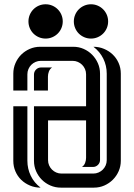

<svg xmlns="http://www.w3.org/2000/svg" viewBox="-20 -858 613 880"><path d="M533.7 -121.1Q533.7 -95.7 523.9 -73.5Q514.2 -51.3 497.3 -34.4Q480.5 -17.6 458.3 -7.8Q436 2 410.6 2H258.8Q233.4 2 210.9 -7.8Q188.5 -17.6 171.9 -34.2Q155.3 -50.8 145.5 -73.2Q135.7 -95.7 135.7 -121.1V-371.1H374.5V-517.6Q374.5 -530.3 369.6 -541.5Q364.7 -552.7 356.4 -561Q348.1 -569.3 336.9 -574.2Q325.7 -579.1 313 -579.1H167Q154.3 -579.1 143.1 -574.2Q131.8 -569.3 123.5 -561Q115.2 -552.7 110.4 -541.5Q105.5 -530.3 105.5 -517.6V-442.9H41V-520.5Q41 -545.9 50.8 -568.4Q60.5 -590.8 77.1 -607.4Q93.8 -624 116.2 -633.8Q138.7 -643.6 164.1 -643.6H315.9Q341.3 -643.6 363.5 -633.8Q385.7 -624 402.3 -607.2Q418.9 -590.3 428.7 -568.1Q438.5 -545.9 438.5 -520.5V-125Q438.5 -111.8 429 -102.3Q419.4 -92.8 406.2 -92.8H355.5Q365.7 -99.6 370.1 -111.3Q374.5 -123 374.5 -134.8V-306.2H200.2V-124Q200.2 -111.3 205.1 -100.1Q210 -88.9 218.3 -80.6Q226.6 -72.3 237.8 -67.4Q249 -62.5 261.7 -62.5H407.7Q420.4 -62.5 431.6 -67.4Q442.9 -72.3 451.2 -80.6Q459.5 -88.9 464.4 -100.1Q469.2 -111.3 469.2 -124V-520.5Q469.2 -557.1 453.4 -589.4Q437.5 -621.6 408.2 -643.6Q434.1 -643.6 456.8 -634Q479.5 -624.5 496.6 -608.2Q513.7 -591.8 523.7 -569.3Q533.7 -546.9 533.7 -520.5ZM105.5 -121.1Q105.5 -84.5 121.1 -52.2Q136.7 -20 166 2Q140.1 2 117.4 -7.6Q94.7 -17.1 77.6 -33.4Q60.5 -49.8 50.8 -72.3Q41 -94.7 41 -121.1V-371.1H105.5ZM218.8 -548.8Q208.5 -542 204.1 -530.3Q199.7 -518.6 199.7 -506.8V-442.9H135.7V-516.1Q135.7 -529.8 145.3 -539.3Q154.8 -548.8 168.5 -548.8ZM189 -838.4Q205.1 -838.4 219.5 -832.3Q233.9 -826.2 244.6 -815.4Q255.4 -804.7 261.5 -790.3Q267.6 -775.9 267.6 -759.8Q267.6 -743.7 261.5 -729.2Q255.4 -714.8 244.6 -704.1Q233.9 -693.4 219.5 -687.3Q205.1 -681.2 189 -681.2Q172.9 -681.2 158.4 -687.3Q144 -693.4 133.3 -704.1Q122.6 -714.8 116.5 -729.2Q110.4 -743.7 110.4 -759.8Q110.4 -775.9 116.5 -790.3Q122.6 -804.7 133.3 -815.4Q144 -826.2 158.4 -832.3Q172.9 -838.4 189 -838.4ZM397 -838.4Q413.1 -838.4 427.5 -832.3Q441.9 -826.2 452.6 -815.4Q463.4 -804.7 469.5 -790.3Q475.6 -775.9 475.6 -759.8Q475.6 -743.7 469.5 -729.2Q463.4 -714.8 452.6 -704.1Q441.9 -693.4 427.5 -687.3Q413.1 -681.2 397 -681.2Q380.9 -681.2 366.5 -687.3Q352.1 -693.4 341.3 -704.1Q330.6 -714.8 324.5 -729.2Q318.4 -743.7 318.4 -759.8Q318.4 -775.9 324.5 -790.3Q330.6 -804.7 341.3 -815.4Q352.1 -826.2 366.5 -832.3Q380.9 -838.4 397 -838.4Z"/></svg>

Font: Isar CAT
Style: Regular
Weight: 400
Designer: Digitized by Peter Wiegel
Foundry: CAT-Fonts, Peter Wiegel
Version: Version 1.000; ttfautohint (v1.3)